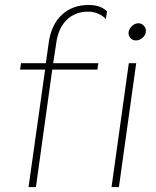

<svg xmlns="http://www.w3.org/2000/svg" viewBox="-20 -755 630 775"><path d="M337.9 -734.9Q386.2 -734.9 412.1 -709L407.2 -678.2Q396 -690.9 376.7 -699.5Q357.4 -708 335.9 -708Q283.2 -708 249.3 -674.8Q215.3 -641.6 207 -581.1L194.8 -500H377L373 -474.1H190.9L125 0H95.2L162.1 -474.1H61L64.9 -500H165L176.8 -583Q186.5 -654.3 229 -694.6Q271.5 -734.9 337.9 -734.9ZM430.2 0 500 -500H529.8L460 0ZM499 -626Q501.5 -639.6 513.2 -650.4Q524.9 -661.1 539.1 -661.1Q552.2 -661.1 561.3 -650.4Q570.3 -639.6 568.8 -626Q566.9 -611.8 554.7 -601.8Q542.5 -591.8 528.8 -591.8Q514.6 -591.8 506.1 -601.8Q497.6 -611.8 499 -626Z"/></svg>

Font: Human Sans ExtraLight
Style: Italic
Weight: 200
Italic angle: -8°
Designer: Tim Radville
Foundry: Continuum
Version: Version 1.000;FEAKit 1.0